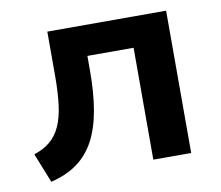

<svg xmlns="http://www.w3.org/2000/svg" viewBox="-63 -570 760 659"><g transform="rotate(-10 317.5 -241.0)"><path d="M65 14 24 -89Q58 -100 80.5 -119Q103 -138 116.5 -168Q130 -198 135.5 -241Q141 -284 141 -342V-496H555V0H423V-390H262V-338Q262 -261 251.5 -201Q241 -141 218 -97.5Q195 -54 157 -26.5Q119 1 65 14Z"/></g></svg>

Font: Nunito Sans 9pt
Style: Bold
Weight: 700
Version: Version 3.101;gftools[0.9.27]